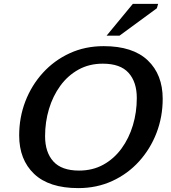

<svg xmlns="http://www.w3.org/2000/svg" viewBox="-20 -955 876 986"><path d="M815.5 -447.5Q815.5 -355 783.8 -272.5Q752 -190 694 -126Q636 -62 556.5 -25.5Q477 11 382 11Q232 11 155.2 -62Q78.5 -135 78.5 -259.5Q78.5 -352 110.2 -434.5Q142 -517 200.2 -581Q258.5 -645 337.8 -681.5Q417 -718 512.5 -718Q662 -718 738.8 -645Q815.5 -572 815.5 -447.5ZM211.5 -255.5Q211.5 -173 254 -126Q296.5 -79 386 -79Q456 -79 511 -109.5Q566 -140 604.2 -192.5Q642.5 -245 662.5 -311.8Q682.5 -378.5 682.5 -451.5Q682.5 -534 640.2 -581Q598 -628 508 -628Q438 -628 383 -597.5Q328 -567 289.8 -514.5Q251.5 -462 231.5 -395.2Q211.5 -328.5 211.5 -255.5ZM527.5 -772 662 -935H792L785.5 -912.5L594 -772Z"/></svg>

Font: Newsreader Caption Medium
Style: Italic
Weight: 500
Italic angle: -17°
Designer: Hugues Gentile
Foundry: Production Type
Version: Version 1.001